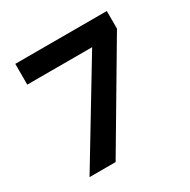

<svg xmlns="http://www.w3.org/2000/svg" viewBox="-159 -853 988 1001"><g transform="rotate(-30 335.5 -352.5)"><path d="M100 0 485 -637 490 -580H60V-705H611V-599L257 0Z"/></g></svg>

Font: Nunito Sans 7pt SemiExpanded
Style: Bold
Weight: 700
Width: 6
Designer: Vernon Adams
Foundry: Vernon Adams
Version: Version 3.101;gftools[0.9.27]